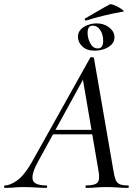

<svg xmlns="http://www.w3.org/2000/svg" viewBox="-58 -916 680 936"><path d="M-34 0Q-38 0 -38 -6Q-38 -12 -34 -12Q-8 -12 27 -37.5Q62 -63 98 -127L382 -635Q384 -639 391.5 -637.5Q399 -636 400 -633L495 -84Q499 -57 505 -41Q511 -25 524.5 -18.5Q538 -12 566 -12Q570 -12 570 -6Q570 0 566 0Q542 0 517 -2Q492 -4 462 -4Q433 -4 410 -2Q387 0 362 0Q359 0 359 -6Q359 -12 362 -12Q406 -12 418 -27Q430 -42 422 -84L344 -541L378 -585L129 -131Q103 -84 100.5 -58Q98 -32 115.5 -22Q133 -12 168 -12Q172 -12 172 -6Q172 0 167 0Q147 0 117 -2Q87 -4 58 -4Q29 -4 10.5 -2Q-8 0 -34 0ZM186 -261 201 -283H418L420 -261ZM403 -669Q365 -669 343.5 -689.5Q322 -710 322 -736Q322 -758 336 -772.5Q350 -787 371 -794.5Q392 -802 413 -802Q449 -802 474.5 -782Q500 -762 500 -734Q500 -713 485.5 -698.5Q471 -684 449 -676.5Q427 -669 403 -669ZM419 -680Q445 -680 445 -717Q445 -747 431 -769Q417 -791 394 -791Q369 -791 369 -756Q369 -730 382 -705Q395 -680 419 -680ZM362 -816Q358 -815 355.5 -820Q353 -825 357 -826Q392 -846 419 -862Q446 -878 478 -895Q482 -897 494.5 -892.5Q507 -888 520.5 -880.5Q534 -873 541.5 -866.5Q549 -860 544 -860Q489 -850 446.5 -839.5Q404 -829 362 -816Z"/></svg>

Font: Cormorant Garamond Light Medium
Style: Italic
Weight: 500
Italic angle: -10°
Version: Version 4.001